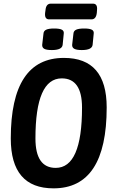

<svg xmlns="http://www.w3.org/2000/svg" viewBox="-20 -1024 624 1051"><path d="M273 7Q39 7 39 -266Q39 -707 330 -707Q564 -707 564 -436Q564 7 273 7ZM285 -105Q429 -105 429 -435Q429 -595 318 -595Q174 -595 174 -266Q174 -105 285 -105ZM428 -750Q399 -750 386.5 -757Q374 -764 375 -779L382 -840Q383 -855 397 -861.5Q411 -868 441 -868Q470 -868 482.5 -861.5Q495 -855 493 -840L487 -779Q484 -750 428 -750ZM264 -750Q234 -750 222 -757Q210 -764 211 -779L218 -840Q219 -855 233 -861.5Q247 -868 276 -868Q306 -868 318.5 -861.5Q331 -855 329 -840L323 -779Q320 -750 264 -750ZM249 -918Q223 -918 227 -954L229 -968Q232 -1004 258 -1004H489Q515 -1004 511 -968L510 -954Q506 -918 481 -918Z"/></svg>

Font: Asap Condensed Condensed SemiBold
Style: Italic
Weight: 600
Width: 3
Italic angle: -6°
Designer: Pablo Cosgaya
Foundry: Omnibus-Type
Version: Version 3.001; ttfautohint (v1.8.4.7-5d5b)